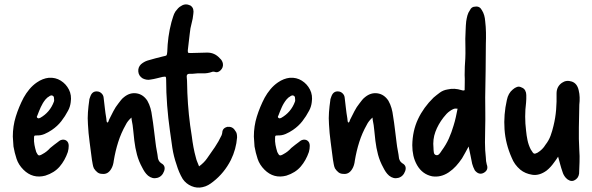

<svg xmlns="http://www.w3.org/2000/svg" viewBox="-20 -797 2681 869"><path d="M38 -179Q38 -226 51.5 -269.5Q65 -313 87 -355Q98 -375 113 -393Q128 -411 147 -424Q173 -442 201 -445Q231 -447 255 -432Q279 -417 292 -391.5Q305 -366 300 -334Q299 -325 296 -315Q293 -305 288 -296Q275 -271 257.5 -248.5Q240 -226 215 -209Q199 -198 181.5 -190.5Q164 -183 144 -184Q137 -184 135.5 -182Q134 -180 134 -173Q133 -157 136 -141Q139 -125 144 -109Q150 -96 155 -94Q160 -92 173 -100Q192 -110 207 -127Q216 -135 225 -141.5Q234 -148 243 -155Q247 -159 255 -163Q270 -168 280.5 -160.5Q291 -153 291 -137Q291 -130 290 -123Q289 -116 287 -109Q274 -71 250 -43Q226 -15 185 -2Q128 13 86 -29Q64 -51 55 -78Q46 -105 41 -134Q40 -145 39.5 -156.5Q39 -168 38 -179ZM225 -344Q225 -351 224 -356.5Q223 -362 218 -364Q211 -368 200 -359Q196 -357 193 -354Q190 -351 186 -347Q173 -331 164.5 -312Q156 -293 149 -274Q144 -267 150 -263Q152 -261 155.5 -261.5Q159 -262 161 -263Q206 -288 224 -337Q225 -339 225 -341.5Q225 -344 225 -344Z M575 -265Q557 -249 549 -232Q528 -195 515 -154Q502 -113 495 -70Q494 -60 491 -50Q488 -40 483 -32Q468 -7 443 -10Q430 -10 421 -17Q412 -24 405 -35Q401 -44 399.5 -54Q398 -64 396 -74Q391 -114 385.5 -154.5Q380 -195 378 -235Q376 -262 378 -289Q380 -316 384 -343Q384 -348 386 -352.5Q388 -357 389 -361Q398 -386 422 -383Q432 -382 440 -374Q448 -366 449 -355Q452 -331 454.5 -308Q457 -285 461 -262Q462 -258 462 -252.5Q462 -247 465 -242Q470 -244 471 -247.5Q472 -251 473 -254Q483 -274 493 -293.5Q503 -313 516 -329Q522 -337 528 -344.5Q534 -352 542 -358Q568 -379 598 -374.5Q628 -370 647 -341Q656 -325 661 -307.5Q666 -290 668 -272Q673 -242 676.5 -211.5Q680 -181 684 -151Q686 -133 689.5 -115.5Q693 -98 695 -80Q697 -73 700 -68Q703 -63 710 -58Q731 -47 723 -23Q714 2 692 8Q670 14 650 -2Q641 -10 635 -19Q629 -28 624 -38Q608 -67 600 -97Q592 -127 588 -160Q585 -183 583 -207Q581 -231 576 -254Q576 -256 575.5 -258.5Q575 -261 575 -265Z M881 -44Q904 -61 917 -80Q935 -105 952.5 -131Q970 -157 983 -185Q984 -189 985 -191.5Q986 -194 986 -197Q987 -218 1010 -223Q1033 -225 1044 -206Q1050 -199 1051.5 -191.5Q1053 -184 1053 -175Q1049 -122 1025 -73Q995 -14 945 25Q934 34 922.5 40.5Q911 47 897 50Q872 56 847 45.5Q822 35 807 13Q798 -2 791 -18.5Q784 -35 779 -52Q766 -89 760 -128Q754 -167 749 -206Q741 -262 736.5 -320Q732 -378 732 -436Q732 -447 730 -449Q728 -451 716 -449Q703 -446 689.5 -442.5Q676 -439 662 -437Q645 -433 626 -442Q608 -453 606 -472.5Q604 -492 618 -506Q632 -518 648 -523Q666 -528 683.5 -533Q701 -538 719 -542Q731 -544 733.5 -546.5Q736 -549 737 -562Q738 -596 742.5 -629.5Q747 -663 756 -697Q760 -709 763.5 -721.5Q767 -734 774 -745Q780 -753 786 -759.5Q792 -766 800 -770Q819 -783 842 -772Q852 -765 854.5 -755Q857 -745 855 -734Q853 -712 847 -690.5Q841 -669 839 -646Q837 -627 834.5 -608Q832 -589 830 -569Q830 -560 831.5 -558.5Q833 -557 843 -557Q863 -557 881 -558Q899 -559 918 -559Q952 -559 975 -533Q981 -528 984.5 -521.5Q988 -515 989 -508Q991 -491 978 -478.5Q965 -466 951 -472Q949 -472 946.5 -472.5Q944 -473 941 -472Q919 -464 896.5 -465Q874 -466 851 -463H837Q825 -463 825 -451Q827 -432 827 -413.5Q827 -395 828 -376Q830 -327 835 -278Q840 -229 848 -181Q851 -156 855.5 -131.5Q860 -107 867 -82Q869 -73 873 -64Q877 -55 881 -44Z M1129 -179Q1129 -226 1142.5 -269.5Q1156 -313 1178 -355Q1189 -375 1204 -393Q1219 -411 1238 -424Q1264 -442 1292 -445Q1322 -447 1346 -432Q1370 -417 1383 -391.5Q1396 -366 1391 -334Q1390 -325 1387 -315Q1384 -305 1379 -296Q1366 -271 1348.5 -248.5Q1331 -226 1306 -209Q1290 -198 1272.5 -190.5Q1255 -183 1235 -184Q1228 -184 1226.5 -182Q1225 -180 1225 -173Q1224 -157 1227 -141Q1230 -125 1235 -109Q1241 -96 1246 -94Q1251 -92 1264 -100Q1283 -110 1298 -127Q1307 -135 1316 -141.5Q1325 -148 1334 -155Q1338 -159 1346 -163Q1361 -168 1371.5 -160.5Q1382 -153 1382 -137Q1382 -130 1381 -123Q1380 -116 1378 -109Q1365 -71 1341 -43Q1317 -15 1276 -2Q1219 13 1177 -29Q1155 -51 1146 -78Q1137 -105 1132 -134Q1131 -145 1130.5 -156.5Q1130 -168 1129 -179ZM1316 -344Q1316 -351 1315 -356.5Q1314 -362 1309 -364Q1302 -368 1291 -359Q1287 -357 1284 -354Q1281 -351 1277 -347Q1264 -331 1255.5 -312Q1247 -293 1240 -274Q1235 -267 1241 -263Q1243 -261 1246.5 -261.5Q1250 -262 1252 -263Q1297 -288 1315 -337Q1316 -339 1316 -341.5Q1316 -344 1316 -344Z M1666 -265Q1648 -249 1640 -232Q1619 -195 1606 -154Q1593 -113 1586 -70Q1585 -60 1582 -50Q1579 -40 1574 -32Q1559 -7 1534 -10Q1521 -10 1512 -17Q1503 -24 1496 -35Q1492 -44 1490.5 -54Q1489 -64 1487 -74Q1482 -114 1476.5 -154.5Q1471 -195 1469 -235Q1467 -262 1469 -289Q1471 -316 1475 -343Q1475 -348 1477 -352.5Q1479 -357 1480 -361Q1489 -386 1513 -383Q1523 -382 1531 -374Q1539 -366 1540 -355Q1543 -331 1545.5 -308Q1548 -285 1552 -262Q1553 -258 1553 -252.5Q1553 -247 1556 -242Q1561 -244 1562 -247.5Q1563 -251 1564 -254Q1574 -274 1584 -293.5Q1594 -313 1607 -329Q1613 -337 1619 -344.5Q1625 -352 1633 -358Q1659 -379 1689 -374.5Q1719 -370 1738 -341Q1747 -325 1752 -307.5Q1757 -290 1759 -272Q1764 -242 1767.5 -211.5Q1771 -181 1775 -151Q1777 -133 1780.5 -115.5Q1784 -98 1786 -80Q1788 -73 1791 -68Q1794 -63 1801 -58Q1822 -47 1814 -23Q1805 2 1783 8Q1761 14 1741 -2Q1732 -10 1726 -19Q1720 -28 1715 -38Q1699 -67 1691 -97Q1683 -127 1679 -160Q1676 -183 1674 -207Q1672 -231 1667 -254Q1667 -256 1666.5 -258.5Q1666 -261 1666 -265Z M2101 -134Q2092 -118 2085.5 -105.5Q2079 -93 2071 -80Q2058 -61 2044 -45.5Q2030 -30 2011 -17Q1975 7 1936 1Q1892 -8 1868 -49Q1856 -70 1851 -92.5Q1846 -115 1846 -140Q1847 -205 1872 -258Q1897 -311 1942 -355Q1956 -367 1971 -378Q1986 -389 2005 -392Q2022 -396 2037.5 -395Q2053 -394 2069 -389Q2071 -388 2075 -387.5Q2079 -387 2083 -389Q2083 -405 2083.5 -422.5Q2084 -440 2083 -457Q2083 -496 2086 -533Q2087 -556 2086.5 -578Q2086 -600 2086 -622Q2087 -641 2087.5 -661Q2088 -681 2090 -700Q2092 -714 2095.5 -727Q2099 -740 2107 -751Q2114 -767 2131 -767Q2151 -770 2161 -751Q2168 -740 2171.5 -727.5Q2175 -715 2176 -701Q2179 -676 2179.5 -650Q2180 -624 2179 -598Q2179 -538 2178 -477.5Q2177 -417 2176 -356Q2176 -322 2176.5 -288.5Q2177 -255 2176 -221Q2175 -187 2175 -152.5Q2175 -118 2179 -83Q2179 -68 2183 -53Q2193 -27 2168 -14Q2147 -4 2129 -26Q2125 -33 2122 -41Q2119 -49 2117 -56Q2113 -74 2109.5 -93.5Q2106 -113 2101 -134ZM2051 -305Q2040 -307 2032 -303.5Q2024 -300 2017 -295Q2008 -289 2001 -281.5Q1994 -274 1987 -265Q1963 -234 1950.5 -200Q1938 -166 1942 -127Q1942 -118 1943.5 -107.5Q1945 -97 1954 -95Q1962 -93 1968.5 -100.5Q1975 -108 1979 -115Q1999 -142 2011.5 -170Q2024 -198 2033 -229Q2039 -248 2043 -266.5Q2047 -285 2051 -305Z M2506 -88Q2502 -81 2497.5 -75Q2493 -69 2488 -62Q2481 -52 2472.5 -42.5Q2464 -33 2454 -25Q2421 -1 2389 -6Q2357 -11 2335 -29Q2308 -52 2296 -83Q2268 -146 2263.5 -212Q2259 -278 2274 -344Q2280 -375 2301 -392Q2310 -400 2320 -403.5Q2330 -407 2341 -401Q2352 -397 2357 -387.5Q2362 -378 2362 -367Q2362 -358 2362 -349Q2362 -340 2361 -332Q2357 -301 2357 -269.5Q2357 -238 2361 -206Q2363 -184 2367.5 -162.5Q2372 -141 2382 -121Q2384 -117 2386 -115Q2392 -104 2397 -102Q2402 -100 2413 -106Q2436 -120 2449 -142Q2464 -161 2472 -183Q2480 -205 2485 -227Q2494 -263 2497 -300Q2500 -337 2499 -374Q2499 -405 2523 -422Q2543 -436 2567.5 -428Q2592 -420 2599 -389Q2603 -373 2603.5 -356.5Q2604 -340 2602 -323Q2601 -271 2600 -219.5Q2599 -168 2602 -116Q2604 -91 2603 -64Q2602 -37 2601 -11Q2598 11 2578 20Q2568 24 2558 20Q2548 16 2541 8Q2535 1 2531.5 -5.5Q2528 -12 2526 -19Q2520 -36 2515.5 -53Q2511 -70 2506 -88Z"/></svg>

Font: Delicious Handrawn
Style: Regular
Weight: 400
Designer: Agung Rohmat
Foundry: Agung Rohmat
Version: Version 1.002; ttfautohint (v1.8.4.7-5d5b);gftools[0.9.27]